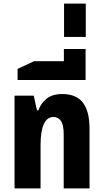

<svg xmlns="http://www.w3.org/2000/svg" viewBox="-20 -1050 575 1070"><path d="M61 0V-517H168L186 -435H194Q207 -474 239.5 -500Q272 -526 327 -526Q405 -526 442 -478Q479 -430 479 -331V0H335V-301Q335 -353 320 -375.5Q305 -398 277 -398Q243 -398 224.5 -359Q206 -320 206 -241V0Z M78 -604V-666L170 -709H336V-777H457V-604Z M337 -844V-1030H458V-844Z"/></svg>

Font: Noto Sans Thai UI ExtCond ExtBd
Style: Regular
Weight: 800
Width: 2
Designer: Monotype Design Team
Foundry: Monotype Imaging Inc.
Version: Version 2.000